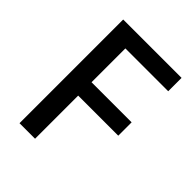

<svg xmlns="http://www.w3.org/2000/svg" viewBox="-203 -824 935 935"><g transform="rotate(45 264.0 -357.0)"><path d="M202 0H95V-714H497V-622H202V-389H478V-297H202Z"/></g></svg>

Font: Noto Sans Myanmar Medium
Style: Regular
Weight: 500
Designer: Monotype Design Team
Foundry: Monotype Imaging Inc.
Version: Version 2.107; ttfautohint (v1.8.4.7-5d5b)